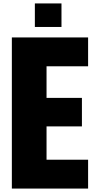

<svg xmlns="http://www.w3.org/2000/svg" viewBox="-20 -1008 533 1118"><path d="M49 90V-790H493V-622H251V-438H457V-272H251V-78H493V90ZM183 -851V-988H338V-851Z"/></svg>

Font: Farlight84_Sys_V01
Style: Bold
Weight: 700
Designer: Monotype Design Team, Nadine Chahine and Nizar Qandah
Foundry: Monotype Imaging Inc.
Version: Version 2.004;October 31, 2024;FontCreator 14.0.0.2814 64-bi